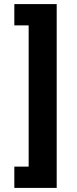

<svg xmlns="http://www.w3.org/2000/svg" viewBox="-20 -780 374 938"><path d="M50 -760V-656H120V34H50V138H257V-760Z"/></svg>

Font: IBM Plex Thai Looped
Style: Bold
Weight: 700
Designer: Mike Abbink, Paul van der Laan, Pieter van Rosmalen, Ben Mitchell, Mark Frömberg
Foundry: Bold Monday
Version: Version 1.0